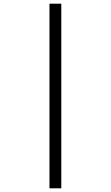

<svg xmlns="http://www.w3.org/2000/svg" viewBox="-20 -780 601 1040"><path d="M248 240H312V-760H248Z"/></svg>

Font: Noto Serif Devanagari Medium
Style: Regular
Weight: 500
Designer: Universal Thirst, Indian Type Foundry and the Monotype Design Team
Foundry: Monotype Imaging Inc.
Version: Version 2.004